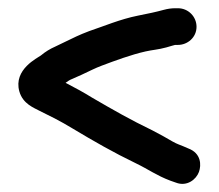

<svg xmlns="http://www.w3.org/2000/svg" viewBox="-20 -486 531 466"><path d="M412 -466H405C395.8 -466 386.6 -464.6 377.4 -462.1C357.1 -456.6 342.2 -453.5 314.6 -448C271.8 -439.5 231 -422 196.7 -410.6C172 -401.3 156.9 -393.6 140.2 -385.5L113.6 -372.7C101.5 -367.3 90.8 -361 79.1 -351.3C71.8 -345.6 12.1 -317.8 26.9 -264.3C35.5 -233.5 62.9 -224.2 76.4 -216.8L112.6 -198.7C127.1 -191.2 142.1 -182.7 157.1 -173.6C207.8 -143.2 255.1 -116 310.1 -89.5C340.6 -74.8 360.1 -60 393.4 -47.5L406.8 -42.8C433.7 -32.3 456.2 -50.4 462.9 -68.8C468.8 -85.3 468.5 -114 437.1 -125.7L424.8 -131C416.7 -134.5 410.4 -136 398.7 -142.6C386.5 -149.9 370.3 -158.9 350.2 -169.4C296.9 -195.1 253.8 -219.7 202.9 -249.4C184.1 -261.1 161.9 -273.3 139.2 -285C143.9 -288.5 148.5 -291.4 150.2 -292.2L177.3 -304.2C197.9 -313.7 210.5 -320.5 226.8 -326.6C258.9 -338.7 298.4 -353.3 333 -361.1C350.1 -365 363.6 -365.4 383.6 -370.9C392.1 -373.2 403.7 -377 405 -377H412C435 -377 457 -395 457 -421C457 -445.8 436.8 -466 412 -466Z"/></svg>

Font: Just Breathe
Style: Bd
Weight: 400
Foundry: Cannot Into Space Fonts
Version: Version 0.72